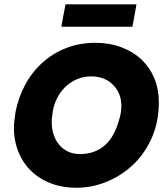

<svg xmlns="http://www.w3.org/2000/svg" viewBox="-20 -874 770 906"><path d="M341 12Q273 12 217 -10Q161 -32 121.8 -72.5Q82.5 -113 62.5 -169Q45.5 -216 45.5 -271L46.5 -293.5L53 -344Q66.5 -413.5 98.5 -473.5Q130.5 -533.5 179.8 -578Q229 -622.5 292 -647.2Q355 -672 430.5 -672Q497 -672 553.2 -650.8Q609.5 -629.5 650.5 -590.5Q729.5 -511.5 729.5 -390.5L729 -369.5Q725 -283 691 -212.2Q657 -141.5 603.2 -92.2Q549.5 -43 481.2 -15.5Q413 12 341 12ZM357.5 -147Q400 -147 432 -161.5Q492 -187 524 -257.5Q538.5 -291 548 -331Q552 -348.5 553 -373L552 -385.5Q549.5 -439 510.8 -476.2Q472 -513.5 410.5 -513.5Q374.5 -513.5 342.8 -500Q311 -486.5 286.8 -462.5Q262.5 -438.5 246.8 -405.2Q231 -372 227 -333Q224 -315.5 224 -297Q224 -253 241.5 -218.5Q251 -198.5 267 -182.5Q303 -147 357.5 -147ZM605 -748H269.5L289 -853.5H624Z"/></svg>

Font: Lucymar Sans ExtraBold
Style: Italic
Weight: 800
Italic angle: -10°
Foundry: The League of Moveable Type (original font) / Main changes by Cristiano Sobral with portions from Mirco Monsees
Version: Version 2.00;August 30, 2020;FontCreator 13.0.0.2681 64-bit